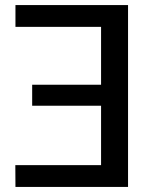

<svg xmlns="http://www.w3.org/2000/svg" viewBox="-20 -738 614 758"><path d="M485.5 0H41L40.5 -86H379V-320.5H107V-403.5H379V-632H41V-718H485.5Z"/></svg>

Font: Verano Sans Medium
Style: Regular
Weight: 500
Designer: Lukasz Dziedzic with Adam Twardoch and Botio Nikoltchev
Foundry: tyPoland Lukasz Dziedzic
Version: Version 3.001;December 28, 2019;FontCreator 12.0.0.2547 64-b